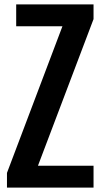

<svg xmlns="http://www.w3.org/2000/svg" viewBox="-20 -854 457 874"><path d="M11.7 -66.9 264.2 -734.4H53.7V-834H405.8V-767.1L152.8 -99.6H405.8V0H11.7Z"/></svg>

Font: Fjalla One
Style: Regular
Weight: 400
Designer: Irina Smirnova, Eben Sorkin
Foundry: Sorkin Type
Version: Version 1.002; ttfautohint (v1.8.4.7-5d5b);gftools[0.9.25]